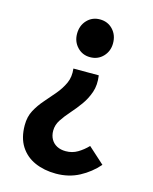

<svg xmlns="http://www.w3.org/2000/svg" viewBox="-118 -652 749 943"><g transform="rotate(15 257.0 -180.0)"><path d="M258 214Q198 214 150.5 193Q103 172 76 129.5Q49 87 49 23Q49 -20 66.5 -52.5Q84 -85 109.5 -114Q135 -143 159 -171.5Q183 -200 198 -232.5Q213 -265 208 -307H337Q344 -259 331 -221.5Q318 -184 295.5 -153Q273 -122 249 -95Q225 -68 208 -42Q191 -16 191 13Q191 38 201.5 56.5Q212 75 231 85Q250 95 276 95Q309 95 336 79Q363 63 386 39L468 113Q429 158 376 186Q323 214 258 214ZM272 -382Q233 -382 207 -409.5Q181 -437 181 -477Q181 -519 207 -546.5Q233 -574 272 -574Q312 -574 338 -546.5Q364 -519 364 -477Q364 -437 338 -409.5Q312 -382 272 -382Z"/></g></svg>

Font: Noto Sans SC
Style: Bold
Weight: 700
Designer: Ryoko NISHIZUKA  (kana, bopomofo & ideographs); Paul D. Hunt (Latin, Greek & Cyrillic); Sandoll Communications , Soo-you
Foundry: Adobe
Version: Version 2.004-H2;hotconv 1.0.118;makeotfexe 2.5.65603